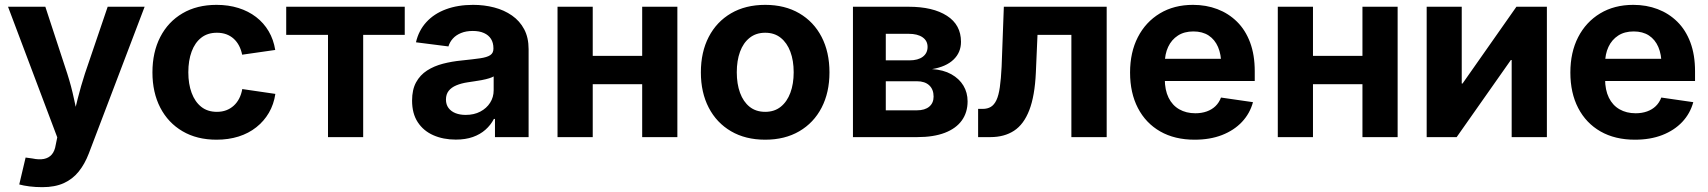

<svg xmlns="http://www.w3.org/2000/svg" viewBox="-20 -567 7065 794"><path d="M59.6 195.8 85.9 84.5 114.3 88.4Q141.1 94.2 161.4 90.3Q181.6 86.4 194.1 72Q206.5 57.6 210.4 32.2L216.8 1L13.2 -539.1H167.5L258.3 -262.2Q274.9 -210.4 285.9 -158.4Q296.9 -106.4 310.1 -50.8H274.9Q288.1 -106.4 301.3 -158.7Q314.5 -210.9 331.1 -262.2L425.3 -539.1H578.1L347.2 67.9Q330.6 111.3 305.4 142.6Q280.3 173.8 243.7 190.4Q207 207 155.3 207Q127.4 207 102.3 203.9Q77.1 200.7 59.6 195.8Z M875.5 10.7Q794.4 10.7 734.9 -24.2Q675.3 -59.1 642.8 -121.8Q610.4 -184.6 610.4 -267.6Q610.4 -351.1 642.8 -414.1Q675.3 -477.1 734.9 -512Q794.4 -546.9 875.5 -546.9Q924.8 -546.9 966.1 -533.9Q1007.3 -521 1039.1 -496.6Q1070.8 -472.2 1091.1 -437.7Q1111.3 -403.3 1118.2 -360.4L981.4 -340.8Q977.1 -361.8 968.3 -378.4Q959.5 -395 946.3 -407Q933.1 -418.9 915.8 -425.3Q898.4 -431.6 877 -431.6Q838.4 -431.6 812.3 -411.1Q786.1 -390.6 772.5 -353.8Q758.8 -316.9 758.8 -268.1Q758.8 -219.7 772.5 -182.9Q786.1 -146 812.3 -125.2Q838.4 -104.5 877 -104.5Q898.4 -104.5 915.8 -111.1Q933.1 -117.7 946.5 -129.9Q960 -142.1 969 -159.4Q978 -176.8 981.9 -198.7L1118.7 -178.7Q1112.3 -135.3 1092 -100.6Q1071.8 -65.9 1040 -40.8Q1008.3 -15.6 966.6 -2.4Q924.8 10.7 875.5 10.7Z M1336.4 0V-422.9H1163.6V-539.1H1653.8V-422.9H1481.9V0Z M1864.7 10.3Q1813 10.3 1772 -7.8Q1731 -25.9 1707.5 -61.8Q1684.1 -97.7 1684.1 -150.9Q1684.1 -196.3 1700.7 -226.6Q1717.3 -256.8 1746.1 -275.4Q1774.9 -293.9 1811.8 -303.5Q1848.6 -313 1889.2 -316.9Q1936.5 -321.8 1965.3 -325.9Q1994.1 -330.1 2007.3 -338.9Q2020.5 -347.7 2020.5 -365.2V-367.7Q2020.5 -390.1 2010.5 -406Q2000.5 -421.9 1981.4 -430.4Q1962.4 -439 1935.1 -439Q1907.2 -439 1886.5 -430.4Q1865.7 -421.9 1852.8 -407.5Q1839.8 -393.1 1834.5 -375L1700.2 -392.1Q1711.4 -440.9 1743.2 -475.6Q1774.9 -510.3 1824.2 -528.6Q1873.5 -546.9 1936.5 -546.9Q1982.4 -546.9 2023.7 -536.1Q2064.9 -525.4 2097.2 -502.9Q2129.4 -480.5 2147.7 -446Q2166 -411.6 2166 -363.8V0H2026.9V-75.2H2022.5Q2009.3 -49.8 1987.5 -30.5Q1965.8 -11.2 1935.5 -0.5Q1905.3 10.3 1864.7 10.3ZM1905.8 -91.8Q1940.4 -91.8 1966.3 -105.5Q1992.2 -119.1 2006.8 -142.1Q2021.5 -165 2021.5 -193.8V-251Q2015.1 -247.1 2002.7 -243.2Q1990.2 -239.3 1974.6 -236.3Q1959 -233.4 1943.1 -231Q1927.2 -228.5 1914.1 -226.6Q1887.7 -222.7 1867.2 -214.1Q1846.7 -205.6 1835.4 -191.2Q1824.2 -176.8 1824.2 -155.3Q1824.2 -134.8 1834.7 -120.6Q1845.2 -106.4 1863.5 -99.1Q1881.8 -91.8 1905.8 -91.8Z M2675.8 -335.9V-218.8H2390.6V-335.9ZM2431.2 -539.1V0H2285.6V-539.1ZM2781.2 -539.1V0H2635.7V-539.1Z M3144.5 10.7Q3063 10.7 3003.2 -24.2Q2943.4 -59.1 2910.9 -121.8Q2878.4 -184.6 2878.4 -267.6Q2878.4 -351.6 2910.9 -414.3Q2943.4 -477.1 3003.2 -512Q3063 -546.9 3144.5 -546.9Q3225.6 -546.9 3285.4 -512Q3345.2 -477.1 3377.7 -414.3Q3410.2 -351.6 3410.2 -267.6Q3410.2 -184.6 3377.7 -121.8Q3345.2 -59.1 3285.4 -24.2Q3225.6 10.7 3144.5 10.7ZM3144.5 -104.5Q3182.6 -104.5 3208.7 -125.5Q3234.9 -146.5 3248.5 -183.3Q3262.2 -220.2 3262.2 -268.1Q3262.2 -316.4 3248.5 -353Q3234.9 -389.6 3208.7 -410.6Q3182.6 -431.6 3144.5 -431.6Q3106.4 -431.6 3080.1 -410.6Q3053.7 -389.6 3040.3 -353Q3026.9 -316.4 3026.9 -268.1Q3026.9 -220.2 3040.3 -183.3Q3053.7 -146.5 3079.8 -125.5Q3106 -104.5 3144.5 -104.5Z M3507.3 0V-539.1H3737.8Q3837.9 -539.1 3896 -501.7Q3954.1 -464.4 3954.1 -394Q3954.1 -350.1 3923.3 -320.6Q3892.6 -291 3834.5 -281.2Q3881.3 -278.3 3914.1 -260Q3946.8 -241.7 3964.1 -212.9Q3981.4 -184.1 3981.4 -147.9Q3981.4 -102.1 3957.5 -68.8Q3933.6 -35.6 3887.2 -17.8Q3840.8 0 3773.4 0ZM3643.1 -110.8H3772Q3804.7 -110.8 3822.8 -126Q3840.8 -141.1 3840.8 -167.5Q3840.8 -197.3 3822.8 -214.1Q3804.7 -231 3772 -231H3643.1ZM3643.1 -317.4H3741.2Q3776.4 -317.4 3796.1 -332.3Q3815.9 -347.2 3815.9 -373Q3815.9 -398.4 3795.2 -412.8Q3774.4 -427.2 3737.8 -427.2H3643.1Z M4024.9 0V-116.7H4043.9Q4063.5 -116.7 4077.4 -125Q4091.3 -133.3 4100.6 -152.8Q4109.9 -172.4 4114.7 -206.3Q4119.6 -240.2 4122.1 -291L4131.3 -539.1H4556.6V0H4410.6V-422.9H4270.5L4263.7 -266.6Q4259.3 -170.4 4236.6 -111.6Q4213.9 -52.7 4173.6 -26.4Q4133.3 0 4075.7 0Z M4920.4 10.7Q4837.9 10.7 4778.1 -23.4Q4718.3 -57.6 4685.8 -120.1Q4653.3 -182.6 4653.3 -267.1Q4653.3 -350.6 4685.5 -413.3Q4717.8 -476.1 4776.4 -511.5Q4835 -546.9 4913.6 -546.9Q4967.8 -546.9 5014.2 -529.3Q5060.5 -511.7 5095.5 -477.3Q5130.4 -442.9 5149.7 -391.4Q5168.9 -339.8 5168.9 -272.5V-231.9H4711.4V-323.7H5098.1L5030.3 -299.8Q5030.3 -341.8 5017.1 -372.6Q5003.9 -403.3 4978.3 -420.2Q4952.6 -437 4915 -437Q4877.4 -437 4851.1 -419.9Q4824.7 -402.8 4810.8 -373Q4796.9 -343.3 4796.9 -304.7V-240.2Q4796.9 -194.8 4812.5 -163.1Q4828.1 -131.3 4856.7 -115Q4885.3 -98.6 4923.3 -98.6Q4949.2 -98.6 4970.5 -106.2Q4991.7 -113.8 5006.6 -128.2Q5021.5 -142.6 5029.3 -163.6L5161.6 -144.5Q5148.9 -97.7 5116 -62.7Q5083 -27.8 5033.4 -8.5Q4983.9 10.7 4920.4 10.7Z M5654.3 -335.9V-218.8H5369.1V-335.9ZM5409.7 -539.1V0H5264.2V-539.1ZM5759.8 -539.1V0H5614.3V-539.1Z M6377 0H6231.4V-318.8H6228L6003.9 0H5879.9V-539.1H6024.9V-221.7H6028.3L6251 -539.1H6377Z M6741.2 10.7Q6658.7 10.7 6598.9 -23.4Q6539.1 -57.6 6506.6 -120.1Q6474.1 -182.6 6474.1 -267.1Q6474.1 -350.6 6506.3 -413.3Q6538.6 -476.1 6597.2 -511.5Q6655.8 -546.9 6734.4 -546.9Q6788.6 -546.9 6835 -529.3Q6881.3 -511.7 6916.3 -477.3Q6951.2 -442.9 6970.5 -391.4Q6989.7 -339.8 6989.7 -272.5V-231.9H6532.2V-323.7H6918.9L6851.1 -299.8Q6851.1 -341.8 6837.9 -372.6Q6824.7 -403.3 6799.1 -420.2Q6773.4 -437 6735.8 -437Q6698.2 -437 6671.9 -419.9Q6645.5 -402.8 6631.6 -373Q6617.7 -343.3 6617.7 -304.7V-240.2Q6617.7 -194.8 6633.3 -163.1Q6648.9 -131.3 6677.5 -115Q6706.1 -98.6 6744.1 -98.6Q6770 -98.6 6791.3 -106.2Q6812.5 -113.8 6827.4 -128.2Q6842.3 -142.6 6850.1 -163.6L6982.4 -144.5Q6969.7 -97.7 6936.8 -62.7Q6903.8 -27.8 6854.2 -8.5Q6804.7 10.7 6741.2 10.7Z"/></svg>

Font: Inter 18pt
Style: Bold
Weight: 700
Designer: Rasmus Andersson
Foundry: rsms
Version: Version 4.001;git-66647c0bb